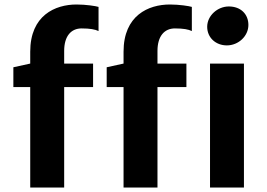

<svg xmlns="http://www.w3.org/2000/svg" viewBox="-20 -842 1200 862"><path d="M922.9 0H1075.2V-556.6H922.9ZM998.5 -638.2C1050.3 -638.2 1095.2 -679.7 1095.2 -730C1095.2 -777.8 1061.5 -813 1007.3 -813C956.5 -813 910.2 -771.5 910.2 -721.7C910.2 -672.9 948.7 -638.2 998.5 -638.2ZM115.7 0H268.1V-451.2H397.9V-556.6H268.1V-613.3C268.1 -680.7 299.8 -714.4 346.2 -714.4C384.3 -714.4 407.2 -710 422.4 -702.6V-811C410.2 -814.9 365.7 -821.8 323.7 -821.8C227.5 -821.8 115.7 -772.9 115.7 -609.9V-556.6L40 -540V-451.2H115.7ZM534.7 0H687V-451.2H816.9V-556.6H687V-613.3C687 -680.7 718.8 -714.4 765.1 -714.4C803.2 -714.4 826.2 -710 841.3 -702.6V-811C829.1 -814.9 784.7 -821.8 742.7 -821.8C646.5 -821.8 534.7 -772.9 534.7 -609.9V-556.6L459 -540V-451.2H534.7Z"/></svg>

Font: Merriweather Sans
Style: Bold
Weight: 700
Designer: Eben Sorkin ( eben@eyebytes.com )
Foundry: Eben Sorkin
Version: Version 1.003